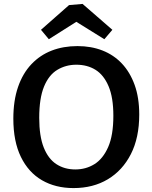

<svg xmlns="http://www.w3.org/2000/svg" viewBox="-20 -948 776 979"><path d="M355 11Q263 11 194 -29Q125 -69 86.5 -148Q48 -227 48 -343Q48 -435 72 -504.5Q96 -574 140 -620.5Q184 -667 243.5 -690Q303 -713 375 -713Q445 -713 502.5 -690.5Q560 -668 601.5 -624Q643 -580 666.5 -515Q690 -450 690 -364Q690 -246 647.5 -162.5Q605 -79 530 -34Q455 11 355 11ZM364 -84Q418 -84 461.5 -111Q505 -138 531.5 -198Q558 -258 558 -358Q558 -451 533.5 -508.5Q509 -566 467 -592Q425 -618 369 -618Q316 -618 272.5 -592Q229 -566 204.5 -506.5Q180 -447 180 -347Q180 -254 203 -196Q226 -138 267.5 -111Q309 -84 364 -84ZM229 -748 189 -796 332 -922 401 -928 553 -796 512 -748 327 -863 409 -862Z"/></svg>

Font: Bitter Thin SemiBold
Style: Regular
Weight: 600
Version: Version 2.002